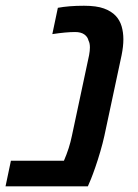

<svg xmlns="http://www.w3.org/2000/svg" viewBox="-46 -661 489 681"><path d="M-26.4 0 -7.3 -90.8H180.7Q200.2 -135.7 209 -179.2L270 -465.3Q272.9 -481 272.9 -492.7Q272.9 -507.8 268.1 -516.6Q265.1 -530.3 253.2 -538.8Q241.2 -547.4 220.2 -547.4Q188.5 -547.4 139.6 -540L159.2 -633.3Q198.2 -640.6 252 -640.6Q296.4 -640.6 322.8 -630.9Q349.1 -621.1 364.3 -605Q378.9 -589.4 385.3 -567.9Q391.6 -546.4 391.6 -521.5Q391.6 -496.6 385.3 -465.3L324.2 -179.2Q318.4 -152.8 309.8 -123.5Q301.3 -94.2 292.2 -68.1Q283.2 -42 276.4 -25.4L265.6 0Z"/></svg>

Font: Open Sans SemiBold
Style: Italic
Weight: 600
Italic angle: -12°
Designer: Monotype Design Team
Foundry: Monotype Imaging Inc.
Version: Version 3.003; ttfautohint (v1.8.4)